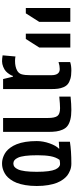

<svg xmlns="http://www.w3.org/2000/svg" viewBox="535 -1215 689 1799"><g transform="rotate(90 879.5 -315.5)"><path d="M55.2 -212.9V-629.9H185.1V-338.9L105 -212.9Z M295.4 -212.9V-629.9H425.3V-338.9L345.2 -212.9Z M627 -530.8Q597.2 -530.8 561.5 -519.5V-628.4Q594.7 -639.6 641.4 -639.6Q688 -639.6 719 -630.4Q750 -621.1 768.3 -606Q786.6 -590.8 797.1 -565.4Q807.6 -540 811 -514.4Q814.5 -488.8 814.5 -452.1V0H720.7L698.7 -91.8H691.4Q688 -78.1 675 -58.6Q662.1 -39.1 647.5 -25.6Q632.8 -12.2 606.2 -1.2Q579.6 9.8 554.2 9.8Q528.8 9.8 498.5 4.4L509.3 -116.2Q510.7 -114.7 524.2 -113.3Q537.6 -111.8 549.8 -111.8Q604.5 -111.8 640.1 -130.9Q668 -145.5 676.3 -174.8Q684.6 -204.1 684.6 -256.8V-452.1Q684.6 -530.8 627 -530.8Z M885.3 -632.3Q957.5 -639.6 1010.7 -639.6Q1064 -639.6 1100.6 -630.1Q1137.2 -620.6 1159.4 -603.8Q1181.6 -586.9 1194.3 -558.3Q1207 -529.8 1211.4 -498Q1215.8 -466.3 1215.8 -420.4V0H1085.4V-420.9Q1085.4 -482.9 1067.1 -508.3Q1048.8 -533.7 993.2 -533.7Q958.5 -533.7 885.3 -526.4Z M1512.2 -639.6Q1547.9 -639.6 1576.4 -627.9Q1605 -616.2 1623.8 -601.8Q1642.6 -587.4 1661.1 -562.3Q1679.7 -537.1 1692.9 -504.2Q1706.1 -471.2 1714.4 -422.6Q1722.7 -374 1722.7 -315.4Q1722.7 -256.8 1714.4 -208.3Q1706.1 -159.7 1692.9 -126.7Q1679.7 -93.8 1661.1 -68.4Q1642.6 -43 1623.8 -28.6Q1605 -14.2 1583.5 -5.1Q1562 3.9 1545.4 6.8Q1528.8 9.8 1512.2 9.8Q1495.6 9.8 1479 6.8Q1462.4 3.9 1440.9 -5.1Q1419.4 -14.2 1400.6 -28.6Q1381.8 -43 1363.3 -68.4Q1344.7 -93.8 1331.5 -127Q1301.8 -201.2 1301.8 -315.4Q1301.8 -375.5 1323.5 -436.3Q1345.2 -497.1 1372.6 -522.5V-526.4L1308.1 -522V-626Q1394 -639.6 1512.2 -639.6ZM1516.6 -533.7Q1498 -533.7 1478 -529.3Q1452.6 -494.1 1443.6 -444.3Q1434.6 -394.5 1434.6 -323.2Q1434.6 -252 1440.4 -207.8Q1446.3 -163.6 1457.3 -139.9Q1468.3 -116.2 1481.4 -106.2Q1494.6 -96.2 1512.2 -96.2Q1529.8 -96.2 1543 -106.2Q1556.2 -116.2 1567.1 -139.9Q1578.1 -163.6 1584 -207.8Q1589.8 -252 1589.8 -315.4Q1589.8 -378.9 1584 -422.9Q1578.1 -466.8 1567.4 -490.2Q1546.9 -533.7 1516.6 -533.7Z"/></g></svg>

Font: Open Sans Hebrew Condensed
Style: Bold
Weight: 700
Width: 3
Foundry: Ascender Corporation, Yanek Iontef
Version: Version 2.001;PS 002.001;hotconv 1.0.70;makeotf.lib2.5.58329